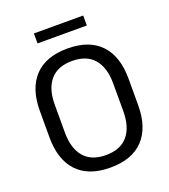

<svg xmlns="http://www.w3.org/2000/svg" viewBox="-144 -889 886 1005"><g transform="rotate(-20 299.0 -386.5)"><path d="M299 12Q178 12 115 -54.8Q52 -121.5 52 -246V-393.5Q52 -517.5 115 -584.2Q178 -651 299 -651Q420 -651 483 -584.2Q546 -517.5 546 -393.5V-246Q546 -121.5 483 -54.8Q420 12 299 12ZM299 -57.5Q380 -57.5 421 -105.8Q462 -154 462 -242.5V-397Q462 -485.5 421 -533.5Q380 -581.5 299 -581.5Q218.5 -581.5 177.5 -533.5Q136.5 -485.5 136.5 -397V-242.5Q136.5 -154 177.5 -105.8Q218.5 -57.5 299 -57.5ZM161.5 -729.5V-785H436V-729.5Z"/></g></svg>

Font: Anek Latin
Style: Regular
Weight: 400
Designer: Yesha Goshar
Foundry: Ek Type
Version: Version 1.003